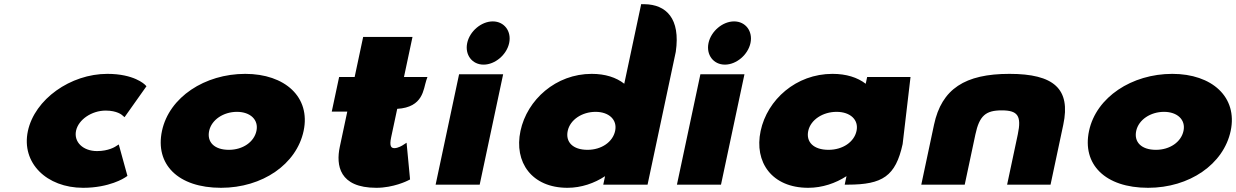

<svg xmlns="http://www.w3.org/2000/svg" viewBox="-20 -880 5891 915"><path d="M573.5 -321.5 678 -469 671.1 -476C668.4 -478.6 618.4 -528 491.7 -528C316.1 -528 145.2 -407.2 112.8 -255.1C80.7 -103.7 202 15 376.2 15C501.9 15 573.3 -32.3 576.2 -34.2L587.3 -41.7L546 -191.6L529.3 -181.1C529.3 -181.1 497.2 -160 442.7 -160C375.9 -160 331 -203 342.4 -256.9C353.7 -309.9 416.9 -353 483.7 -353C538.2 -353 561.3 -331.9 561.3 -331.9Z M1426.9 -256C1461.2 -417.2 1338 -528 1148.8 -528C956.5 -528 786.2 -417.3 751.9 -256C718.2 -97.2 828 15 1033.4 15C1230.3 15 1393.1 -97 1426.9 -256ZM1202.1 -256.1C1190.9 -203.4 1137.3 -166 1070.8 -166C1001.1 -166 965.5 -203.2 976.7 -256.1C988.1 -309.4 1044.9 -347 1109.3 -347C1172.5 -347 1213.5 -309.4 1202.1 -256.1Z M1561 -348H1635L1599.3 -180.2C1580.8 -92.8 1596.1 15 1773.6 15C1855.1 15 1921.3 -18.3 1922.4 -18.9L1934.2 -24.8L1917.6 -199.8L1897.8 -187C1897.8 -187 1877 -174 1860 -174C1844.8 -174 1834.8 -181.7 1844 -225.2L1873 -361.3C1997.8 -368.7 1997.4 -455.3 2011.6 -497.3L2017 -513H1905.2L1945.8 -704H1710.7L1670.1 -513H1596.1Z M2377.8 -526H2167.8L2056 0H2266ZM2406.5 -675C2418.4 -731 2383.2 -778 2328.4 -778C2273.6 -778 2218.4 -731 2206.5 -675C2194.6 -619 2229.8 -572 2284.6 -572C2339.4 -572 2394.6 -619 2406.5 -675Z M2863.5 -40.4 2854.9 0H3066L3200.4 -632.5L3200.5 -633C3223.8 -792.4 3154.3 -858.5 3051.7 -860L3035.6 -860.2L2955 -480.9C2916.5 -511.1 2864.4 -528 2799.7 -528C2629.3 -528 2492.1 -405 2460.4 -256C2428.7 -107 2514 15 2684.3 15C2750.4 15 2812.8 -6.9 2863.5 -40.4ZM2911.5 -256.1C2900.3 -203.4 2846.5 -166 2779.9 -166C2710 -166 2674.3 -203.2 2685.5 -256.1C2696.8 -309.4 2753.8 -347 2818.4 -347C2881.8 -347 2922.9 -309.4 2911.5 -256.1Z M3527.8 -526H3317.8L3206 0H3416ZM3556.5 -675C3568.4 -731 3533.2 -778 3478.4 -778C3423.6 -778 3368.4 -731 3356.5 -675C3344.6 -619 3379.8 -572 3434.6 -572C3489.4 -572 3544.6 -619 3556.5 -675Z M4014.1 -40.5 4005.5 0 4020.5 0C4185.7 -0.2 4248.1 -40.1 4281.7 -193.7L4281.7 -193.9L4319.2 -513H4112.5L4105.7 -480.8C4066.2 -511.1 4013.1 -528 3947.2 -528C3773.8 -528 3636.6 -405 3604.9 -256C3573.2 -107 3658.5 15 3831.7 15C3899 15 3962.4 -6.9 4014.1 -40.5ZM4061.9 -256.1C4050.7 -203.4 3996.3 -166 3928.4 -166C3857.1 -166 3820.6 -203.3 3831.8 -256.1C3843.2 -309.3 3901.1 -347 3967 -347C4031.7 -347 4073.3 -309.4 4061.9 -256.1Z M4753.7 -354C4829.6 -354 4849.4 -329 4830.3 -239L4779.5 0H4986.5L5047.2 -285.7C5083.6 -456.8 5002.3 -528 4790.7 -528C4579.1 -528 4467.6 -456.8 4431.2 -285.7L4370.5 0H4577.5L4628.3 -239C4647.4 -329 4677.9 -354 4753.7 -354Z M5844.9 -256C5879.2 -417.2 5756 -528 5566.8 -528C5374.5 -528 5204.2 -417.3 5169.9 -256C5136.2 -97.2 5246 15 5451.4 15C5648.3 15 5811.1 -97 5844.9 -256ZM5620.1 -256.1C5608.9 -203.4 5555.3 -166 5488.8 -166C5419.1 -166 5383.5 -203.2 5394.7 -256.1C5406.1 -309.4 5462.9 -347 5527.3 -347C5590.5 -347 5631.5 -309.4 5620.1 -256.1Z"/></svg>

Font: Hussar Nova
Style: 96
Weight: 700
Foundry: Cannot Into Space Fonts
Version: Version 0.99